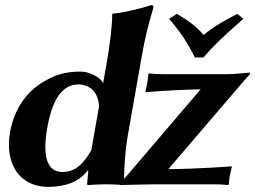

<svg xmlns="http://www.w3.org/2000/svg" viewBox="-20 -718 994 748"><path d="M335.8 -133C300 -69 264.3 -48 223.8 -48C182.5 -48 156.7 -76.1 156.7 -145.2C156.7 -166.5 159.1 -191.6 164.3 -221C188.1 -356 237.5 -389 285.9 -389C332.9 -389 364.4 -354.5 365.8 -303ZM321.9 -54H323.9L319.3 0C319 2 321.8 3 327.8 3C341.4 1.3 377.3 0 391.8 0C401.5 0 429.6 0.6 447.8 1.8L447.8 3C447.8 3 451.9 2.9 458.8 2.7C459.5 2.8 460.2 2.9 460.8 3L461.1 2.6C491.5 1.8 565.3 0 587.3 0H813.3C833.3 0 854.2 1 868.8 3L871.3 0C872.6 -13 873.4 -23 875 -32C876.6 -41 880.7 -59 883.2 -67L881.7 -70C881.7 -70 755.9 -60 635.7 -59L916.6 -387C938 -412 946.8 -422 954 -429C954.7 -433 954 -435 950 -435C945 -435 897 -429 868 -429H616C596 -429 575.2 -430 560.5 -432L558 -429C556.7 -416 555.9 -406 554.3 -397C552.8 -388 548.6 -370 546.2 -362L547.6 -359C547.6 -359 649.2 -368 761.6 -370L473 -32C469.2 -27.5 466.2 -24.1 463.4 -21.2C463.8 -65.1 466.9 -128.2 478.2 -192L532.5 -500C545.6 -574 559.1 -626.7 577.7 -688C578.9 -695 574.7 -698 568.4 -698C541.6 -688 460.6 -668 419.6 -665L417.1 -662C417.2 -619.3 409.3 -550 395.9 -474L381.8 -394C367.6 -421 324.2 -439 295.8 -439C228.8 -439 190.3 -425.8 138.6 -392.5C68.6 -347.5 31.8 -274.9 19.1 -203C16.2 -186.1 14.7 -169.8 14.7 -154.3C14.7 -56.9 71.8 10 167.6 10C230.6 10 286.7 -7.5 321.9 -54ZM639.1 -645C700 -571 711 -548 739.4 -494H772.4C814.9 -542 830.9 -559 928.1 -645L904.4 -664C855.8 -638 821.8 -621 773 -582C741.5 -619 711.8 -638 669.4 -664Z"/></svg>

Font: Linux Biolinum O 
Style: Bold Italic
Weight: 700
Designer: Philipp H. Poll
Foundry: Philipp H. Poll
Version: Version 1.3.2